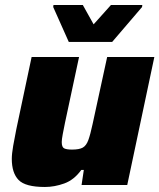

<svg xmlns="http://www.w3.org/2000/svg" viewBox="-20 -737 635 765"><path d="M159 8Q81 8 54 -20Q27 -48 27 -104Q27 -124 32.5 -156Q38 -188 45 -222L106 -510H295L239 -248Q234 -224 230 -202.5Q226 -181 226 -171Q226 -151 235.5 -146Q245 -141 267 -141Q296 -141 310 -149Q324 -157 332 -179Q340 -201 349 -243L407 -510H595L487 0H305L314 -60H304Q275 -20 236 -6Q197 8 159 8ZM254 -570 192 -709 193 -717H310L353 -640L422 -717H547L546 -709L427 -570Z"/></svg>

Font: Saira ExtraBold
Style: Italic
Weight: 800
Italic angle: -12°
Designer: Hector Gatti with collaboration of the Omnibus-Type team
Foundry: Omnibus-Type
Version: Version 1.100; ttfautohint (v1.8.3)